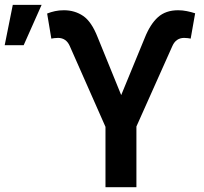

<svg xmlns="http://www.w3.org/2000/svg" viewBox="-45 -780 850 800"><path d="M394.5 0V-251.5L245.6 -588.4Q231 -621.6 197.3 -622.1Q190.4 -622.1 180.9 -621.1Q171.4 -620.1 168.9 -619.1L151.4 -723.6Q167.5 -730 184.3 -733.6Q201.2 -737.3 221.2 -737.3Q266.6 -737.3 301.5 -713.6Q336.4 -689.9 361.8 -625L460 -383.8L558.1 -622.1Q581.1 -679.7 613.3 -708.5Q645.5 -737.3 697.3 -737.3Q715.8 -737.3 733.6 -733.6Q751.5 -730 768.1 -724.6L749.5 -619.1Q747.1 -620.1 737.8 -621.1Q728.5 -622.1 721.7 -622.1Q688 -621.6 673.3 -588.4L523.4 -252.9V0ZM-25.4 -591.8 8.3 -759.8H128.4L53.7 -591.8Z"/></svg>

Font: Inter Tight SemiBold
Style: Regular
Weight: 600
Designer: Rasmus Andersson
Foundry: rsms
Version: Version 3.004; ttfautohint (v1.8.4.7-5d5b)